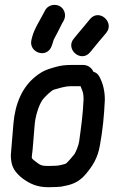

<svg xmlns="http://www.w3.org/2000/svg" viewBox="-20 -750 500 804"><path d="M183 -55C153.8 -55 149.4 -57.7 127.4 -74.7C112.1 -86.8 112.3 -86 113.8 -100.5C115.3 -109.3 117 -126.1 118.9 -151L124.9 -224.2C127.3 -261.4 141.3 -305.3 155.3 -327.8C165 -343.6 196.6 -372.4 206.1 -374.7C229.2 -380.5 249.5 -389 278 -389H317.4C325.9 -367 329.8 -362.5 330 -334.6C327.1 -268.3 319.6 -217.6 311.3 -156.6C308.5 -139.8 298.3 -114.7 291.4 -104.1C286.6 -97.4 262.5 -69.5 256.1 -65C248.8 -61.8 224.8 -56 215 -56C205.5 -56 195.4 -55 183 -55ZM329 -478H278C256.2 -478 237 -476 218.4 -471.1C182 -460.7 161.4 -456.2 127.3 -428.4C72.6 -384.3 43.1 -315 36.1 -231.1L30.1 -158C28.1 -134.2 26.9 -119.2 26.2 -110.9C24.6 -98.9 25.5 -83.9 28.5 -68.2C33.5 -43 49.5 -22.8 72.7 -4.2C104.8 19.9 135.9 34 183 34C195.8 34 207.1 33.7 217.9 33C228.7 32.9 242.2 31.1 256.6 27.4C292.1 20.1 316 6 339.1 -20.8C367 -54 389.4 -87.4 398.6 -142.7C410 -205 415.9 -263.3 419 -331.9C419 -332.1 419 -332.6 419 -333C419 -372.8 409.3 -403.2 398.9 -424C391.2 -439.8 384.9 -445 371 -449.7C364.4 -465.4 348.3 -478 329 -478ZM357.3 -531.1 371.6 -548.5C387.2 -568.8 402.9 -585.7 416.4 -602.2L425.4 -613.2C460.6 -656.2 395.2 -716.1 356.7 -669.9L347.7 -658.8C333.1 -641.1 319.3 -625 302.7 -604.9L288.8 -587.9C252.3 -544.2 319.2 -485.4 357.3 -531.1ZM197.3 -559.9 200.7 -570.1C202.7 -576 202.9 -579.8 206.2 -586.4C214.3 -601.4 230 -631 239.2 -650.5L246.7 -663.6C252.3 -673.4 254.2 -687.3 250.2 -699.4C236.9 -739.5 184 -737.5 168.4 -705.8L160.8 -691.5C148.6 -667.2 123.3 -629.1 114.7 -595.1L111.7 -583.1C98.4 -529.7 178.2 -501.1 197.3 -559.9Z"/></svg>

Font: Just Breathe
Style: Bd
Weight: 400
Foundry: Cannot Into Space Fonts
Version: Version 0.72